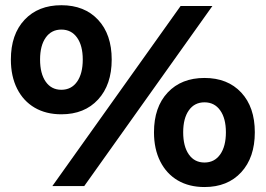

<svg xmlns="http://www.w3.org/2000/svg" viewBox="-20 -724 1034 747"><path d="M218.7 -703.7Q308.7 -703.7 361.6 -647Q414.6 -590.3 414.6 -492.3Q414.6 -394.3 361.6 -336.8Q308.7 -279.3 218.7 -279.3Q158.9 -279.3 114.8 -305.1Q70.7 -331 46.5 -379.1Q22.3 -427.3 22.3 -492.3Q22.3 -590.3 75.5 -647Q128.7 -703.7 218.7 -703.7ZM218.7 -608.9Q179.9 -608.9 157.9 -577.7Q135.9 -546.6 135.9 -492.3Q135.9 -437.6 157.9 -406.1Q179.9 -374.7 218.7 -374.7Q257.6 -374.7 279.8 -406.1Q302 -437.6 302 -492.3Q302 -546.6 279.8 -577.7Q257.6 -608.9 218.7 -608.9ZM682.6 -700.6H806.3L307.7 0H183.6ZM775.6 -420.7Q865.6 -420.7 918.5 -364Q971.4 -307.3 971.4 -209.3Q971.4 -111.3 918.5 -53.8Q865.6 3.7 775.6 3.7Q715.7 3.7 671.6 -22.1Q627.6 -48 603.4 -96.1Q579.1 -144.3 579.1 -209.3Q579.1 -307.3 632.4 -364Q685.6 -420.7 775.6 -420.7ZM775.6 -325.9Q736.7 -325.9 714.7 -294.7Q692.7 -263.6 692.7 -209.3Q692.7 -154.6 714.7 -123.1Q736.7 -91.7 775.6 -91.7Q814.4 -91.7 836.6 -123.1Q858.9 -154.6 858.9 -209.3Q858.9 -263.6 836.6 -294.7Q814.4 -325.9 775.6 -325.9Z"/></svg>

Font: Alexandria
Style: Regular
Weight: 400
Designer: Mohamed Gaber
Foundry: Kief Type Foundry
Version: Version 5.100